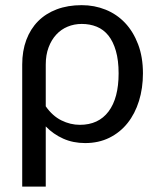

<svg xmlns="http://www.w3.org/2000/svg" viewBox="-20 -534 602 726"><path d="M153 -132Q178.5 -95.5 212.2 -78.8Q246 -62 282 -62Q352.5 -62 390.5 -112.5Q428.5 -163 428.5 -256.5Q428.5 -306 418.2 -341.5Q408 -377 389.8 -399.8Q371.5 -422.5 345.8 -433Q320 -443.5 289 -443.5Q260.5 -443.5 235.8 -433.2Q211 -423 192.8 -403.2Q174.5 -383.5 163.8 -355Q153 -326.5 153 -290ZM64 -290Q64 -341.5 79.5 -383Q95 -424.5 124 -453.8Q153 -483 194.8 -498.8Q236.5 -514.5 289 -514.5Q337 -514.5 379.2 -497.5Q421.5 -480.5 452.8 -447.5Q484 -414.5 502.2 -366.5Q520.5 -318.5 520.5 -256.5Q520.5 -200.5 505.5 -152.2Q490.5 -104 462.5 -68.8Q434.5 -33.5 393.8 -13.2Q353 7 302 7Q256.5 7 219 -9.8Q181.5 -26.5 153 -56V171.5H64Z"/></svg>

Font: Lato 2
Style: Regular
Weight: 400
Designer: Lukasz Dziedzic with Adam Twardoch and Botio Nikoltchev
Foundry: tyPoland Lukasz Dziedzic
Version: Version 2.015; 2015-08-06; http://www.latofonts.com/